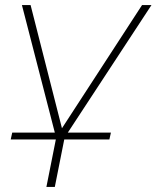

<svg xmlns="http://www.w3.org/2000/svg" viewBox="-20 -539 614 753"><path d="M22 8 28 -19H195L66 -519H100L223 -36L537 -519H574L246 -19H415L409 8H232L195 194H162L199 8Z"/></svg>

Font: Montserrat ExtraLight
Style: Italic
Weight: 200
Italic angle: -11.3°
Designer: Julieta Ulanovsky
Foundry: Julieta Ulanovsky
Version: Version 9.000; ttfautohint (v1.8.4.7-5d5b)